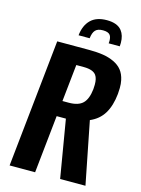

<svg xmlns="http://www.w3.org/2000/svg" viewBox="-146 -1095 861 1176"><g transform="rotate(15 284.5 -507.0)"><path d="M237.3 -879.4Q243.7 -942.4 279.3 -978Q314.9 -1013.7 381.8 -1013.7Q448.2 -1013.7 476.6 -978Q499.5 -948.7 499.5 -901.4Q499.5 -890.6 498.5 -879.4H428.2Q429.2 -888.2 429.2 -896Q428.7 -919.9 419.9 -931.6Q408.2 -947.3 375 -947.5Q341.8 -947.8 326.7 -931.6Q311.5 -915.5 307.6 -879.4ZM35.6 0 120.6 -809.6H322.3Q373.5 -809.6 412.1 -803.5Q450.7 -797.4 482.4 -782.2Q514.2 -767.1 533.2 -743.2Q552.7 -718.8 560.5 -681.6Q565.4 -659.2 564.9 -632.3Q564.9 -614.3 563 -594.7Q555.2 -518.6 525.4 -469.2Q495.6 -419.9 438.5 -395.5L516.6 0H356L294.4 -366.2H235.8L197.3 0ZM246.1 -464.8H286.1Q346.7 -464.8 375 -492.7Q403.3 -520.5 410.2 -583.5Q411.6 -598.6 411.6 -611.8Q412.1 -651.4 397.5 -671.9Q377.9 -699.2 320.3 -699.7H271Z"/></g></svg>

Font: Oswald
Style: Demi-Bold
Weight: 600
Designer: Vernon Adams
Foundry: Vernon Adams
Version: 3.0; ttfautohint (v0.94.23-7a4d-dirty) -l 8 -r 50 -G 200 -x 